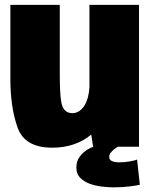

<svg xmlns="http://www.w3.org/2000/svg" viewBox="-20 -616 638 806"><path d="M371 0 363 -51Q296.5 4 199 4Q84 4 53.8 -80.5Q23.5 -165 23.5 -285.5V-595.5H231V-294Q231 -193 243.2 -167Q255.5 -141 283.5 -141Q315 -141 335.5 -174.5Q352.5 -202.5 355.5 -249.5V-595.5H563.5V0ZM458.5 170.5Q434.5 170.5 407.2 167.2Q380 164 355.8 155Q331.5 146 316 129.8Q300.5 113.5 300.5 87.5Q300.5 59.5 315.5 40.5Q330.5 21.5 347.8 11.5Q365 1.5 372 0H474.5Q471.5 1.5 462.8 7.8Q454 14 446.2 23.2Q438.5 32.5 438.5 43Q438.5 55 450 60.2Q461.5 65.5 480.5 65.5Q502 65.5 525.2 61.5Q548.5 57.5 555.5 53.5L567 159.5Q562 161.5 529 166Q496 170.5 458.5 170.5Z"/></svg>

Font: Anybody Black
Style: Regular
Weight: 900
Designer: Tyler Finck
Foundry: Etcetera Type Company
Version: Version 1.010; ttfautohint (v1.8.3) -l 8 -r 50 -G 200 -x 14 